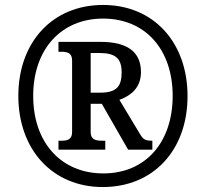

<svg xmlns="http://www.w3.org/2000/svg" viewBox="-20 -745 831 775"><path d="M395 10C600 10 737 -140 737 -357C737 -574 600 -725 396 -725C191 -725 54 -574 54 -358C54 -142 191 10 395 10ZM397 -45C229 -45 114 -167 114 -358C114 -545 226 -670 396 -670C567 -670 677 -545 677 -358C677 -172 569 -45 397 -45ZM216 -141H405V-177H392C367 -177 346 -181 346 -212V-326H391L497 -141H595V-177C566 -177 558 -182 545 -204L462 -342C506 -358 549 -389 549 -454C549 -535 495 -576 386 -576H216V-536H228C251 -536 271 -532 271 -501V-212C271 -181 251 -177 228 -177H216ZM385 -371H346V-531H382C446 -531 471 -509 471 -453C471 -397 451 -371 385 -371Z"/></svg>

Font: Noto Serif Lao SemiCondensed ExtraBold
Style: Regular
Weight: 800
Width: 4
Designer: Monotype Design Team
Foundry: Monotype Imaging Inc.
Version: Version 2.003